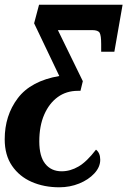

<svg xmlns="http://www.w3.org/2000/svg" viewBox="-21 -556 541 816"><path d="M231 240Q166 240 113.5 217Q61 194 30 148.5Q-1 103 -1 36Q-1 -65 54.5 -138.5Q110 -212 231 -233L124 -457L145 -536H500L465 -336H409V-369Q409 -405 402.5 -416.5Q396 -428 371 -428H225L331 -211L321 -170H310Q261 -170 224.5 -143.5Q188 -117 167 -69Q146 -21 146 45Q146 109 171.5 140.5Q197 172 241 172Q278 172 313 151.5Q348 131 387 80Q405 94 405 123Q405 154 380 181Q355 208 315.5 224Q276 240 231 240Z"/></svg>

Font: Noto Serif ExtraCondensed ExtraBold
Style: Italic
Weight: 800
Width: 2
Italic angle: -12°
Designer: Monotype Design Team
Foundry: Monotype Imaging Inc.
Version: Version 2.013